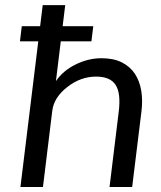

<svg xmlns="http://www.w3.org/2000/svg" viewBox="-20 -746 644 766"><path d="M59.6 -581.1 66.9 -641.6H352.1L344.7 -581.1ZM61.5 0 150.4 -725.6H240.2L203.1 -422.4Q231.4 -463.9 280.8 -488.3Q331.5 -513.7 384.8 -513.7Q433.1 -513.7 466.1 -497.1Q499 -480.5 518.1 -451.7Q537.1 -422.9 543.5 -384.3Q549.8 -345.7 544.4 -302.2L507.3 0H417L453.6 -299.8Q462.9 -373.5 441.4 -407Q419.9 -440.4 363.3 -440.4Q301.8 -440.4 248.5 -398.9Q194.8 -356.9 188.5 -303.7L151.4 0Z"/></svg>

Font: Ride
Style: Italic
Weight: 400
Version: Version 3.000